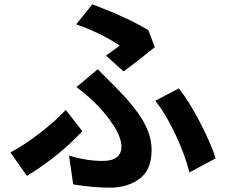

<svg xmlns="http://www.w3.org/2000/svg" viewBox="-20 -817 1040 884"><path d="M468 -561Q513 -593 531 -607Q447 -664 331 -705L405 -797Q570 -735 663 -678L693 -600Q595 -521 549 -488ZM298 -100Q380 -76 452 -76Q539 -76 539 -142Q539 -183 503 -239Q441 -335 332 -416L430 -498Q430 -498 511 -417Q596 -332 637 -263Q678 -194 678 -127Q678 -34 622 6.5Q566 47 487.5 47Q409 47 317 32ZM852 -23Q833 -101 788.5 -196.5Q744 -292 695 -353L803 -410Q848 -355 899 -257.5Q950 -160 973 -88ZM359 -213Q252 -98 104 -7L28 -115Q92 -149 165 -205.5Q238 -262 283 -311Z"/></svg>

Font: Swei Fan Sans CJK TC
Style: Bold
Weight: 700
Version: Version 2.130